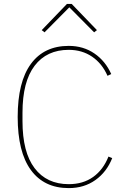

<svg xmlns="http://www.w3.org/2000/svg" viewBox="-20 -943 650 975"><path d="M206.1 -778.8 191.9 -790 319.8 -922.9H344.2L472.2 -790L458 -778.8L332 -905.8ZM329.1 12.2Q204.1 12.2 137 -79.3Q69.8 -170.9 69.8 -349.1Q69.8 -527.3 137 -618.7Q204.1 -710 329.1 -710Q403.3 -710 459.5 -671.4Q515.6 -632.8 544.9 -566.9L525.9 -558.1Q498.5 -620.6 447.5 -655.3Q396.5 -689.9 329.1 -689.9Q217.3 -689.9 155.8 -609.1Q94.2 -528.3 94.2 -370.1V-328.1Q94.2 -169.9 155.8 -88.9Q217.3 -7.8 329.1 -7.8Q401.9 -7.8 453.1 -44.4Q504.4 -81.1 530.8 -147.9L549.8 -140.1Q522 -69.8 464.6 -28.8Q407.2 12.2 329.1 12.2Z"/></svg>

Font: Anuphan Thin
Style: Regular
Weight: 250
Designer: Mike Abbink, Paul van der Laan, Pieter van Rosmalen, Mint Tantisuwanna
Foundry: Bold Monday; Cadson Demak
Version: Version 3.002;hotconv 1.0.109;makeotfexe 2.5.65596